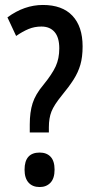

<svg xmlns="http://www.w3.org/2000/svg" viewBox="-20 -744 373 774"><path d="M100 -242Q100 -292 111.5 -328Q123 -364 155 -402Q190 -445 204.5 -476.5Q219 -508 219 -549Q219 -593 200 -615Q181 -637 147 -637Q119 -637 95 -627Q71 -617 45 -599L10 -674Q78 -724 153 -724Q231 -724 272 -680.5Q313 -637 313 -557Q313 -514 304 -483Q295 -452 276.5 -423Q258 -394 229 -359Q198 -321 187.5 -294.5Q177 -268 177 -231V-210H100ZM79 -60Q79 -129 140 -129Q168 -129 184 -112Q200 -95 200 -60Q200 -25 183.5 -7.5Q167 10 140 10Q111 10 95 -8Q79 -26 79 -60Z"/></svg>

Font: Noto Sans Lao Looped UI ExCd Med
Style: Regular
Weight: 500
Width: 2
Designer: Mark Frömberg, Ben Mitchell
Foundry: The Fontpad Ltd
Version: Version 1.001